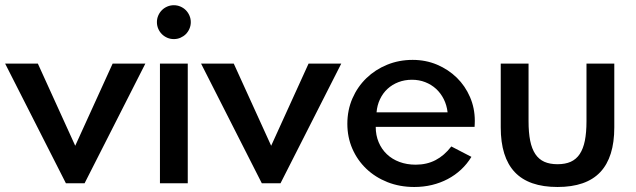

<svg xmlns="http://www.w3.org/2000/svg" viewBox="-30 -713 2474 747"><path d="M-10 -465.5H117.3L262.7 -145.9L408.2 -465.5H535.5L299.1 0H226.4Z M700.5 -465.5V0H592.3V-465.5ZM580.5 -626.8Q580.5 -640.5 585.7 -652.5Q590.9 -664.5 599.8 -673.4Q608.6 -682.3 620.7 -687.5Q632.7 -692.7 646.4 -692.7Q660 -692.7 672 -687.5Q684.1 -682.3 693 -673.4Q701.8 -664.5 707 -652.5Q712.3 -640.5 712.3 -626.8Q712.3 -613.2 707 -601.1Q701.8 -589.1 693 -580.2Q684.1 -571.4 672 -566.1Q660 -560.9 646.4 -560.9Q632.7 -560.9 620.7 -566.1Q608.6 -571.4 599.8 -580.2Q590.9 -589.1 585.7 -601.1Q580.5 -613.2 580.5 -626.8Z M752.3 -465.5H879.5L1025 -145.9L1170.5 -465.5H1297.7L1061.4 0H988.6Z M1321.4 -231.4Q1321.4 -284.5 1341.1 -330Q1360.9 -375.5 1395.5 -408.9Q1430 -442.3 1476.1 -461.1Q1522.3 -480 1575.5 -480Q1626.4 -480 1670.5 -461.4Q1714.5 -442.7 1747.3 -410.7Q1780 -378.6 1798.6 -335.5Q1817.3 -292.3 1817.3 -242.7Q1817.3 -236.4 1817 -231.1Q1816.8 -225.9 1816.4 -219.5H1431.8Q1431.8 -186.8 1443.2 -159.8Q1454.5 -132.7 1475 -113.2Q1495.5 -93.6 1524.1 -83Q1552.7 -72.3 1587.3 -72.3Q1630.5 -72.3 1664.5 -90Q1698.6 -107.7 1725.9 -143.2L1804.1 -102.7Q1787.3 -75 1763.9 -53.2Q1740.5 -31.4 1712 -16.4Q1683.6 -1.4 1650.7 6.6Q1617.7 14.5 1581.8 14.5Q1525.5 14.5 1477.7 -4.3Q1430 -23.2 1395.2 -56.4Q1360.5 -89.5 1340.9 -134.3Q1321.4 -179.1 1321.4 -231.4ZM1435 -275.9H1711.4Q1708.2 -304.1 1696.4 -327.5Q1684.5 -350.9 1666.4 -367.5Q1648.2 -384.1 1624.3 -393.4Q1600.5 -402.7 1572.7 -402.7Q1544.5 -402.7 1520.2 -393.4Q1495.9 -384.1 1477.7 -367.3Q1459.5 -350.5 1448.4 -327Q1437.3 -303.6 1435 -275.9Z M1918.2 -465.5H2026.4V-241.4Q2026.4 -197.3 2032.7 -165.7Q2039.1 -134.1 2052.7 -113.6Q2066.4 -93.2 2087.7 -83.6Q2109.1 -74.1 2139.1 -74.1Q2169.1 -74.1 2190.5 -83.6Q2211.8 -93.2 2225.5 -113.6Q2239.1 -134.1 2245.5 -165.7Q2251.8 -197.3 2251.8 -241.4V-465.5H2360V-217.3Q2360 -101.4 2305.5 -43.4Q2250.9 14.5 2139.1 14.5Q2027.3 14.5 1972.7 -43.4Q1918.2 -101.4 1918.2 -217.3Z"/></svg>

Font: Spartan MB SemBd
Style: Regular
Weight: 600
Designer: Matt Bailey, Mirko Velimirovic
Foundry: Matt Bailey
Version: Version 1.005